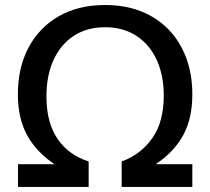

<svg xmlns="http://www.w3.org/2000/svg" viewBox="-20 -735 827 755"><path d="M50.8 0V-89.4H194.3Q123.5 -136.7 86.9 -202.9Q50.3 -269 50.3 -364.3Q50.3 -468.3 91.8 -547.1Q133.3 -626 210.4 -670.7Q287.6 -715.3 393.1 -715.3Q473.1 -715.3 536.6 -689.7Q600.1 -664.1 644.8 -616.9Q689.5 -569.8 712.9 -505.4Q736.3 -440.9 736.3 -363.8Q736.3 -268.6 700 -202.6Q663.6 -136.7 592.3 -89.4H736.3V0H458.5V-100.1Q533.7 -127.4 578.9 -191.7Q624 -255.9 624 -358.9Q624 -439 596.2 -499.5Q568.4 -560.1 516.4 -594Q464.4 -627.9 393.1 -627.9Q321.8 -627.9 270 -594Q218.3 -560.1 190.4 -499Q162.6 -438 162.6 -355.5Q162.6 -253.9 205.8 -189.7Q249 -125.5 328.6 -100.1V0Z"/></svg>

Font: Schibsted Grotesk Medium
Style: Regular
Weight: 500
Designer: Bakken & Baeck AS, Henrik Kongsvoll
Foundry: Schibsted ASA
Version: Version 1.100;gftools[0.9.25]